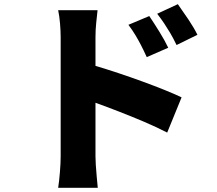

<svg xmlns="http://www.w3.org/2000/svg" viewBox="-20 -835 1040 921"><path d="M696 -758Q719 -724 745 -682Q771 -640 787 -606L684 -561Q668 -596 655.5 -620Q643 -644 629.5 -666.5Q616 -689 596 -716ZM833 -815Q856 -783 883.5 -742Q911 -701 927 -668L827 -619Q810 -654 796 -677.5Q782 -701 768 -722Q754 -743 734 -769ZM271 -85V-656Q271 -686 268 -722Q265 -758 259 -786H448Q445 -758 441.5 -725Q438 -692 438 -656V-519Q489 -504 547.5 -484.5Q606 -465 663.5 -444Q721 -423 770.5 -403Q820 -383 851 -368L782 -199Q732 -225 672 -250.5Q612 -276 551.5 -299.5Q491 -323 438 -342V-85Q438 -72 439.5 -44.5Q441 -17 444 13Q447 43 449 66H259Q264 34 267.5 -10Q271 -54 271 -85Z"/></svg>

Font: Source Han Sans CN Heavy
Style: Regular
Weight: 900
Designer: Ryoko NISHIZUKA 西塚涼子 (kana, bopomofo & ideographs); Paul D. Hunt (Latin, Greek & Cyrillic); Sandoll Communications 산돌커뮤니
Foundry: Adobe
Version: Version 2.000;hotconv 1.0.107;makeotfexe 2.5.65593